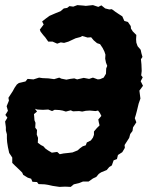

<svg xmlns="http://www.w3.org/2000/svg" viewBox="-34 -708 580 752"><path d="M243 24 221 23 199 24 172 20 154 16 141 14 117 13 111 5 93 4 88 -8 75 -12 57 -23 53 -32 42 -43 25 -59 14 -70V-91L2 -109L-3 -132L-6 -151L-7 -165V-182L-11 -197V-210L-14 -232L-5 -247L-13 -258L-3 -274L-8 -292L1 -314L-1 -325L16 -351L23 -364L32 -377L40 -383L66 -389L74 -399L97 -397L119 -404L133 -402L156 -401L178 -398L198 -404L206 -400L226 -396L241 -399L257 -401L268 -397L281 -400L294 -403L315 -399L330 -404L349 -397L358 -398L372 -404L381 -419L382 -440L386 -450L381 -463L378 -478L379 -494L375 -506L368 -520L358 -535L346 -539L333 -550L323 -562L309 -561L288 -567L281 -563L262 -558L234 -545L217 -540L204 -542L190 -537L172 -545H155L143 -562L135 -571L125 -584L122 -592L137 -612L131 -624L145 -635L160 -646L183 -656L203 -664L216 -675L229 -677L238 -684L253 -682L269 -688L294 -686L302 -685L330 -688L351 -681L363 -687L378 -675L394 -671L404 -672L419 -661L431 -653L445 -644L453 -626L467 -622L478 -606L479 -596L486 -585L500 -571L499 -554L500 -541L505 -527L517 -513L520 -499L524 -485L518 -476L520 -456L521 -430L519 -413L525 -405L517 -390L526 -372L512 -353L516 -322L509 -302L502 -273L498 -258L494 -245L500 -229L487 -209L485 -195L476 -183L472 -168L454 -140L455 -129L445 -112L428 -101L424 -85L411 -80L404 -60L394 -54L384 -42L362 -33L353 -27L343 -15L330 -9L313 3H291L276 9L255 14ZM200 -104 215 -107 234 -109 250 -111 270 -119 279 -127 290 -135 302 -139 306 -150 322 -158 330 -169 334 -180V-193L345 -206L356 -217L353 -229L351 -240L363 -254L357 -266L350 -275L340 -273L318 -275L302 -274L288 -271L276 -273L252 -272L243 -276L224 -271L211 -275L199 -277L180 -278L170 -273L155 -279L137 -278H131L112 -279L103 -282L111 -271L99 -261L100 -251L101 -237L105 -227L104 -208L111 -199L110 -181L115 -168L114 -149L126 -140L136 -135L144 -126L154 -119L169 -110L190 -113Z"/></svg>

Font: Winky Rough ExtraBold
Style: Italic
Weight: 800
Italic angle: -8.97852°
Designer: Simon Atzbach
Foundry: typofactur
Version: Version 1.206; ttfautohint (v1.8.4.7-5d5b)